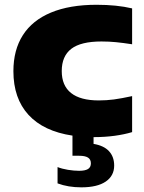

<svg xmlns="http://www.w3.org/2000/svg" viewBox="-20 -578 620 824"><path d="M245 -273Q245 -210.5 285 -178.8Q325 -147 404 -147Q437 -147 469 -151.2Q501 -155.5 547 -165.5V-11Q514 -1 471.8 4.8Q429.5 10.5 383 10.5H381.5V39.5Q426 47 448 71Q470 95 470 132.5Q470 176.5 433.8 201.2Q397.5 226 329 226Q272.5 226 227 209V139Q245.5 146.5 271.5 150.8Q297.5 155 319.5 155Q345 155 357.5 147.5Q370 140 370 123Q370 106 357.5 98.2Q345 90.5 320 90.5H291V4Q167 -14.5 102.2 -85.2Q37.5 -156 37.5 -272.5Q37.5 -363.5 78.2 -427.2Q119 -491 199 -524.2Q279 -557.5 394.5 -557.5Q481.5 -557.5 547 -542V-388Q508 -394 478 -397Q448 -400 415.5 -400Q327 -400 286 -368.5Q245 -337 245 -273Z"/></svg>

Font: Encode Sans Expanded ExtraBold
Style: Regular
Weight: 800
Width: 7
Designer: Multiple Designers
Foundry: Impallari Type
Version: Version 2.000